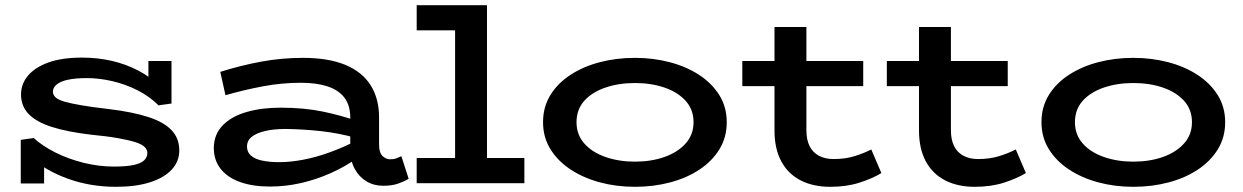

<svg xmlns="http://www.w3.org/2000/svg" viewBox="-20 -706 4792 740"><path d="M427 14Q377 14 330 6Q283 -2 239.5 -18Q196 -34 160 -55Q124 -76 97 -104L150 -117V1H60V-167L110 -174Q144 -143 194 -118Q244 -93 302.5 -78.5Q361 -64 419 -64Q466 -64 494.5 -70Q523 -76 535.5 -88Q548 -100 548 -116Q548 -129 537.5 -139.5Q527 -150 502 -158Q477 -166 435 -173.5Q393 -181 330 -187Q238 -198 179 -217Q120 -236 90.5 -266.5Q61 -297 61 -342Q61 -382 87.5 -414Q114 -446 166 -465Q218 -484 297 -484Q356 -484 410.5 -471.5Q465 -459 513 -434Q561 -409 600 -370L552 -352V-471H641V-307L591 -300Q557 -334 511 -357.5Q465 -381 414 -393Q363 -405 315 -405Q270 -405 241 -398.5Q212 -392 198 -380Q184 -368 184 -353Q184 -340 194.5 -330.5Q205 -321 229.5 -314Q254 -307 295 -300Q336 -293 397 -286Q489 -275 550 -255.5Q611 -236 641 -204.5Q671 -173 671 -126Q671 -84 642 -52.5Q613 -21 558.5 -3.5Q504 14 427 14Z M1457 10Q1421 10 1392.5 -7Q1364 -24 1347 -55.5Q1330 -87 1330 -129V-252Q1330 -300 1307.5 -329.5Q1285 -359 1242.5 -373Q1200 -387 1140 -387Q1067 -387 994.5 -373.5Q922 -360 849 -339L829 -429Q908 -454 987 -468.5Q1066 -483 1147 -483Q1246 -483 1311 -456Q1376 -429 1408.5 -377.5Q1441 -326 1441 -253V-149Q1441 -118 1454 -105Q1467 -92 1485 -92Q1498 -92 1508.5 -96Q1519 -100 1527 -104L1555 -17Q1539 -7 1515 1.5Q1491 10 1457 10ZM1020 13Q955 13 906.5 -4Q858 -21 831 -54.5Q804 -88 804 -137Q805 -189 839 -223.5Q873 -258 931 -274.5Q989 -291 1061 -291Q1152 -291 1224 -276Q1296 -261 1358 -239V-173Q1286 -193 1218 -200.5Q1150 -208 1081 -209Q1035 -209 1001.5 -201Q968 -193 950 -178.5Q932 -164 932 -141Q932 -120 947 -106.5Q962 -93 990.5 -87Q1019 -81 1057 -81Q1099 -81 1149 -90.5Q1199 -100 1252.5 -119.5Q1306 -139 1358 -166L1356 -96Q1309 -63 1254 -38.5Q1199 -14 1140 -0.5Q1081 13 1020 13Z M1734 -30V-686H1857V-30ZM1586 0V-97H2001V0ZM1586 -589V-686H1849V-589Z M2427 14Q2356 14 2292.5 -3Q2229 -20 2179.5 -52.5Q2130 -85 2101.5 -131Q2073 -177 2073 -235Q2073 -294 2101.5 -340Q2130 -386 2179.5 -418Q2229 -450 2292.5 -466.5Q2356 -483 2427 -483Q2497 -483 2560.5 -466.5Q2624 -450 2673.5 -418Q2723 -386 2752 -340Q2781 -294 2781 -235Q2781 -177 2753 -131Q2725 -85 2676 -52.5Q2627 -20 2563 -3Q2499 14 2427 14ZM2427 -83Q2490 -83 2541 -101Q2592 -119 2622.5 -153Q2653 -187 2653 -235Q2653 -284 2622.5 -317.5Q2592 -351 2541 -368.5Q2490 -386 2427 -386Q2365 -386 2313.5 -368.5Q2262 -351 2232 -317.5Q2202 -284 2202 -235Q2202 -187 2232 -153Q2262 -119 2313.5 -101Q2365 -83 2427 -83Z M3180 14Q3113 14 3064.5 -11.5Q3016 -37 2990.5 -85.5Q2965 -134 2965 -203V-602H3088V-204Q3088 -167 3100.5 -142.5Q3113 -118 3136.5 -105.5Q3160 -93 3193 -93Q3237 -93 3273 -104Q3309 -115 3338 -130L3377 -39Q3342 -18 3292.5 -2Q3243 14 3180 14ZM2841 -374V-471H3307V-374Z M3737 14Q3670 14 3621.5 -11.5Q3573 -37 3547.5 -85.5Q3522 -134 3522 -203V-602H3645V-204Q3645 -167 3657.5 -142.5Q3670 -118 3693.5 -105.5Q3717 -93 3750 -93Q3794 -93 3830 -104Q3866 -115 3895 -130L3934 -39Q3899 -18 3849.5 -2Q3800 14 3737 14ZM3398 -374V-471H3864V-374Z M4348 14Q4277 14 4213.5 -3Q4150 -20 4100.5 -52.5Q4051 -85 4022.5 -131Q3994 -177 3994 -235Q3994 -294 4022.5 -340Q4051 -386 4100.5 -418Q4150 -450 4213.5 -466.5Q4277 -483 4348 -483Q4418 -483 4481.5 -466.5Q4545 -450 4594.5 -418Q4644 -386 4673 -340Q4702 -294 4702 -235Q4702 -177 4674 -131Q4646 -85 4597 -52.5Q4548 -20 4484 -3Q4420 14 4348 14ZM4348 -83Q4411 -83 4462 -101Q4513 -119 4543.5 -153Q4574 -187 4574 -235Q4574 -284 4543.5 -317.5Q4513 -351 4462 -368.5Q4411 -386 4348 -386Q4286 -386 4234.5 -368.5Q4183 -351 4153 -317.5Q4123 -284 4123 -235Q4123 -187 4153 -153Q4183 -119 4234.5 -101Q4286 -83 4348 -83Z"/></svg>

Font: BioRhyme SemiExpanded SemiBold
Style: Regular
Weight: 600
Width: 6
Designer: Aoife Mooney
Foundry: Aoife Mooney Type
Version: Version 1.600;gftools[0.9.33]